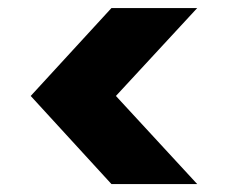

<svg xmlns="http://www.w3.org/2000/svg" viewBox="-20 -591 591 482"><path d="M259.8 -570.8H475.1L271 -350.1L475.1 -128.9H259.8L57.1 -350.1Z"/></svg>

Font: PoppinsZ
Style: Bold
Weight: 700
Designer: Ninad Kale (Devanagari), Jonny Pinhorn (Latin)
Foundry: Indian Type Foundry
Version: Version 3.002;FEAKit 1.0